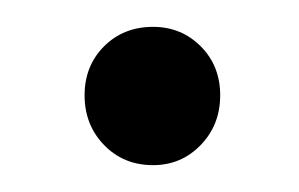

<svg xmlns="http://www.w3.org/2000/svg" viewBox="-20 -418 223 143"><path d="M144 -347Q144 -325 129.5 -310Q115 -295 94 -295Q72 -295 57.5 -310Q43 -325 43 -347Q43 -369 57.5 -383.5Q72 -398 94 -398Q115 -398 129.5 -383.5Q144 -369 144 -347Z"/></svg>

Font: SVN-Poppins Light
Style: Regular
Weight: 300
Designer: Ninad Kale (Devanagari), Jonny Pinhorn (Latin)
Foundry: Indian Type Foundry
Version: Version 3.002 2017; ttfautohint (v1.8.3)